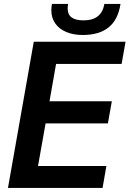

<svg xmlns="http://www.w3.org/2000/svg" viewBox="-20 -932 642 952"><path d="M147.5 -725H602.5L583 -615H258L225.5 -430H534.5L515 -320H206L168.5 -109H507.5L488.5 0H19.5ZM234.5 -881.5Q234.5 -896 237.5 -912.5H318Q315.5 -902 315.5 -889.5Q315.5 -831 394 -831Q484 -831 497.5 -912.5H577.5Q565.5 -834 518.5 -796.2Q471.5 -758.5 390.5 -758.5Q344 -758.5 308.8 -773.2Q273.5 -788 254 -815.8Q234.5 -843.5 234.5 -881.5Z"/></svg>

Font: JuliaMono BoldItalic
Style: Regular
Weight: 700
Italic angle: -9°
Monospace: yes
Designer: cormullion
Foundry: corm
Version: Version 0.049; ttfautohint (v1.8.4)